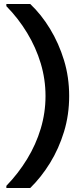

<svg xmlns="http://www.w3.org/2000/svg" viewBox="-20 -816 405 966"><path d="M132 130H12V119Q72 57 116.5 -16Q161 -89 185 -169Q209 -249 209 -333Q209 -417 185 -497Q161 -577 116.5 -650.5Q72 -724 12 -785V-796H132Q188 -743 232 -670.5Q276 -598 302 -513Q328 -428 328 -333Q328 -238 302 -153Q276 -68 232 3.5Q188 75 132 130Z"/></svg>

Font: DM Sans 36pt SemiBold
Style: Regular
Weight: 600
Designer: Colophon Foundry, Jonny Pinhorn
Foundry: Colophon Foundry
Version: Version 4.004;gftools[0.9.30]